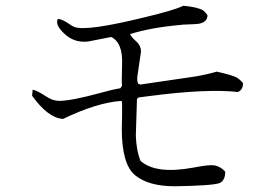

<svg xmlns="http://www.w3.org/2000/svg" viewBox="-20 -699 960 670"><path d="M828 -409Q828 -385 810 -378Q702 -390 503 -364L464 -359L458 -354L454 -225Q456 -174 470 -138Q523 -90 654 -114Q710 -125 728 -122Q750 -118 766 -100Q766 -69 746 -60Q719 -51 590 -49Q499 -49 452 -87Q405 -125 405 -249L406 -292V-338Q406 -343 404 -347Q318 -341 200 -284Q148 -287 92 -365L94 -386Q108 -384 140 -363Q164 -347 186 -347Q229 -347 331 -375Q374 -387 400 -391L406 -400Q404 -408 406 -475Q409 -550 368 -570L287 -554Q238 -549 204 -582Q171 -613 182 -633Q196 -633 222 -615Q233 -607 242 -604Q287 -590 486 -639Q587 -663 620 -679Q672 -674 690 -662Q698 -655 704 -646Q704 -622 674 -616Q672 -615 618 -613Q614 -612 610 -612Q507 -603 434 -580Q438 -570 457 -553Q472 -539 472 -519L459 -430Q458 -415 462 -407L470 -404L661 -432Q702 -439 736 -449Q791 -437 807 -428Q819 -420 828 -409Z"/></svg>

Font: cwTeXFangSong
Style: Medium
Weight: 500
Version: Version 1.17